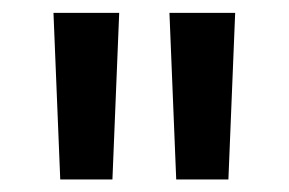

<svg xmlns="http://www.w3.org/2000/svg" viewBox="-20 -720 448 298"><path d="M73.5 -441.5 63 -700H165L154.5 -441.5ZM253.5 -441.5 243 -700H345L334.5 -441.5Z"/></svg>

Font: Geologica Cursive
Style: Regular
Weight: 400
Designer: Sindre Bremnes, Frode Helland
Foundry: Monokrom Skriftforlag AS
Version: Version 1.010;gftools[0.9.28]